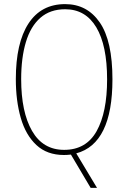

<svg xmlns="http://www.w3.org/2000/svg" viewBox="-20 -744 624 934"><path d="M527 -358Q527 -45 351 2L452 170H421L325 8Q315 9 307 9.5Q299 10 291 10Q209 10 157 -38.5Q105 -87 81 -170.5Q57 -254 57 -359Q57 -535 118.5 -629.5Q180 -724 297 -724Q404 -724 465.5 -634.5Q527 -545 527 -358ZM83 -359Q83 -199 136 -107Q189 -15 292 -15Q399 -15 450 -106Q501 -197 501 -358Q501 -523 448.5 -611Q396 -699 297 -699Q224 -699 176.5 -657.5Q129 -616 106 -539.5Q83 -463 83 -359Z"/></svg>

Font: Noto Sans Devanagari UI Condensed Thin
Style: Regular
Weight: 100
Width: 3
Designer: Jelle Bosma - Monotype Design Team
Foundry: Monotype Imaging Inc.
Version: Version 2.004; ttfautohint (v1.8.4.7-5d5b)